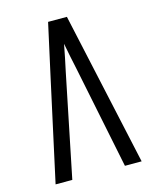

<svg xmlns="http://www.w3.org/2000/svg" viewBox="-111 -812 722 888"><g transform="rotate(-15 250.0 -367.5)"><path d="M44 0 151 -490 205 -735H295L456 0H376L276 -490Q269 -522 262.5 -554Q256 -586 250 -618Q244 -586 237.5 -554Q231 -522 224 -490L124 0Z"/></g></svg>

Font: Iosevka srxl
Style: Regular
Weight: 400
Monospace: yes
Designer: Belleve Invis
Foundry: Belleve Invis
Version: Version 33.0.1; ttfautohint (v1.8.3)